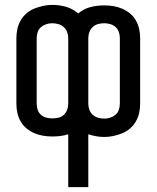

<svg xmlns="http://www.w3.org/2000/svg" viewBox="-20 -550 640 785"><path d="M259 215V-1Q243 4 227 6Q211 8 194 8Q175 8 156.5 5Q138 2 120.5 -5.5Q103 -13 88.5 -25Q74 -37 64.5 -53.5Q55 -70 51 -88.5Q47 -107 47 -126V-394Q47 -413 51 -431.5Q55 -450 64.5 -466.5Q74 -483 88.5 -495.5Q103 -508 120.5 -515Q138 -522 156.5 -526Q175 -530 194 -530Q223 -530 250.5 -522Q278 -514 300 -495Q322 -514 349.5 -521Q377 -528 406 -528Q425 -528 443.5 -525Q462 -522 479.5 -514.5Q497 -507 511.5 -495Q526 -483 535.5 -466.5Q545 -450 549 -431.5Q553 -413 553 -394V-126Q553 -107 549 -88.5Q545 -70 535.5 -53.5Q526 -37 511.5 -24.5Q497 -12 479.5 -5Q462 2 443.5 6Q425 10 406 10Q389 10 373 7Q357 4 341 -1V215ZM194 -66Q207 -66 219.5 -69Q232 -72 241 -80.5Q250 -89 254.5 -101Q259 -113 259 -126V-394Q259 -407 254.5 -419Q250 -431 240.5 -439.5Q231 -448 218.5 -451.5Q206 -455 193 -455Q181 -455 169 -451Q157 -447 147.5 -439Q138 -431 134 -418.5Q130 -406 130 -394V-126Q130 -113 134 -101Q138 -89 147.5 -80.5Q157 -72 169.5 -69Q182 -66 194 -66ZM407 -65Q419 -65 431 -69Q443 -73 452.5 -81Q462 -89 466 -101.5Q470 -114 470 -126V-394Q470 -407 466 -419Q462 -431 452.5 -439.5Q443 -448 430.5 -451.5Q418 -455 406 -455Q393 -455 380.5 -451.5Q368 -448 359 -439.5Q350 -431 345.5 -419Q341 -407 341 -394V-126Q341 -113 345.5 -101Q350 -89 359.5 -80.5Q369 -72 381.5 -68.5Q394 -65 407 -65Z"/></svg>

Font: Iosevka Meiseki Sans
Style: Regular
Weight: 400
Monospace: yes
Designer: Belleve Invis
Foundry: Belleve Invis
Version: Version 11.2.6; ttfautohint (v1.8.4)